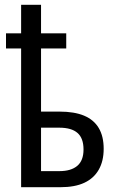

<svg xmlns="http://www.w3.org/2000/svg" viewBox="-20 -780 490 800"><path d="M151 -760V-641H256V-578H151V-315H228Q290 -315 330.5 -298Q371 -281 391.5 -246.5Q412 -212 412 -160Q412 -109 391.5 -73Q371 -37 331.5 -18.5Q292 0 232 0H68V-578H5V-641H68V-760ZM227 -248H151V-67H228Q276 -67 302 -89Q328 -111 328 -157Q328 -204 303 -226Q278 -248 227 -248Z"/></svg>

Font: Noto Sans Display Condensed
Style: Regular
Weight: 400
Width: 3
Designer: Monotype Design Team
Foundry: Monotype Imaging Inc.
Version: Version 2.003